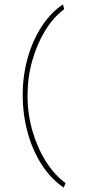

<svg xmlns="http://www.w3.org/2000/svg" viewBox="-20 -755 390 879"><path d="M272 104Q214 65 171.5 -0.5Q129 -66 106.5 -148.5Q84 -231 84 -320Q84 -409 106.5 -489Q129 -569 170 -632.5Q211 -696 268 -735L274 -713Q224 -676 186.5 -614.5Q149 -553 127.5 -476.5Q106 -400 106 -317Q106 -235 128 -157.5Q150 -80 189.5 -17Q229 46 280 83Z"/></svg>

Font: Inconsolata ExtraCondensed ExtraLight
Style: Regular
Weight: 200
Width: 2
Monospace: yes
Designer: Raph Levien, Cyreal, Brenton Simpson
Foundry: Raph Levien, Cyreal, Google
Version: Version 3.001; ttfautohint (v1.8.2.53-6de2)